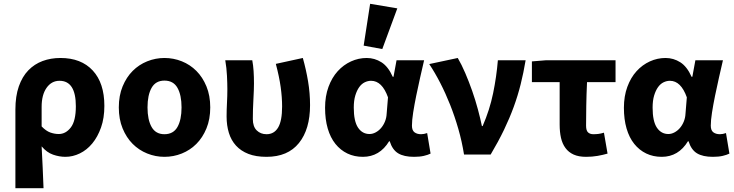

<svg xmlns="http://www.w3.org/2000/svg" viewBox="-20 -813 3861 1010"><path d="M61 177V-237Q61 -307 79 -358.5Q97 -410 129 -443Q161 -476 204 -492Q247 -508 298 -508Q407 -508 468 -442Q529 -376 529 -256Q529 -192 511.5 -142.5Q494 -93 465.5 -58.5Q437 -24 400 -6Q363 12 324 12Q292 12 259 0.5Q226 -11 199 -43Q202 14 204.5 68Q207 122 209 177ZM289 -108Q326 -108 352.5 -142.5Q379 -177 379 -254Q379 -388 293 -388Q251 -388 225 -351Q199 -314 199 -251V-148Q222 -124 244.5 -116Q267 -108 289 -108Z M845 12Q798 12 754.5 -5.5Q711 -23 678 -56Q645 -89 625 -137.5Q605 -186 605 -248Q605 -310 625 -358.5Q645 -407 678 -440Q711 -473 754.5 -490.5Q798 -508 845 -508Q893 -508 936.5 -490.5Q980 -473 1013 -440Q1046 -407 1066 -358.5Q1086 -310 1086 -248Q1086 -186 1066 -137.5Q1046 -89 1013 -56Q980 -23 936.5 -5.5Q893 12 845 12ZM845 -107Q892 -107 913.5 -145Q935 -183 935 -248Q935 -313 913.5 -351Q892 -389 845 -389Q799 -389 777.5 -351Q756 -313 756 -248Q756 -183 777.5 -145Q799 -107 845 -107Z M1382 12Q1326 12 1286.5 -3.5Q1247 -19 1221.5 -47Q1196 -75 1184 -114Q1172 -153 1172 -200Q1172 -235 1174 -271.5Q1176 -308 1176 -344Q1176 -373 1174 -414Q1172 -455 1165 -496H1307Q1312 -470 1314 -439.5Q1316 -409 1316 -374Q1316 -342 1313 -289.5Q1310 -237 1310 -187Q1310 -147 1330.5 -127Q1351 -107 1382 -107Q1422 -107 1443 -142Q1464 -177 1464 -253Q1464 -301 1456.5 -355Q1449 -409 1431 -477L1573 -508Q1590 -448 1600.5 -385.5Q1611 -323 1611 -260Q1611 -133 1552.5 -60.5Q1494 12 1382 12Z M1889 12Q1844 12 1807.5 -5.5Q1771 -23 1744.5 -56Q1718 -89 1704 -137Q1690 -185 1690 -246Q1690 -307 1708 -356Q1726 -405 1756.5 -438.5Q1787 -472 1826.5 -490Q1866 -508 1909 -508Q1951 -508 1986.5 -485.5Q2022 -463 2046 -409H2050L2066 -496H2211Q2201 -453 2190 -404.5Q2179 -356 2169.5 -309.5Q2160 -263 2153.5 -221.5Q2147 -180 2147 -152Q2147 -127 2160.5 -117Q2174 -107 2195 -107Q2210 -107 2227 -113L2245 -5Q2231 2 2209.5 7Q2188 12 2158 12Q2105 12 2074.5 -6.5Q2044 -25 2030 -70H2027Q1977 12 1889 12ZM1924 -108Q1940 -108 1956 -116.5Q1972 -125 1984.5 -139.5Q1997 -154 2005 -173.5Q2013 -193 2014 -215L2021 -301Q1990 -388 1932 -388Q1915 -388 1898.5 -380Q1882 -372 1869.5 -354.5Q1857 -337 1849 -310.5Q1841 -284 1841 -247Q1841 -175 1863.5 -141.5Q1886 -108 1924 -108ZM1893 -573 1927 -793 2070 -769 1991 -555Z M2421 0Q2410 -69 2391 -135Q2372 -201 2348 -261.5Q2324 -322 2296 -376.5Q2268 -431 2238 -476L2388 -508Q2408 -474 2427.5 -428.5Q2447 -383 2464 -334.5Q2481 -286 2494 -237.5Q2507 -189 2515 -150H2519Q2556 -235 2574 -322.5Q2592 -410 2599 -496H2745Q2734 -430 2719 -370Q2704 -310 2682.5 -251Q2661 -192 2631.5 -130.5Q2602 -69 2561 0Z M3063 12Q3024 12 2997.5 0Q2971 -12 2954.5 -34.5Q2938 -57 2931 -88Q2924 -119 2924 -158V-381H2778V-490L2852 -496H3218V-381H3068Q3065 -316 3064 -256.5Q3063 -197 3063 -152Q3063 -126 3073.5 -116.5Q3084 -107 3101 -107Q3115 -107 3127.5 -108.5Q3140 -110 3157 -115L3176 -5Q3152 2 3123.5 7Q3095 12 3063 12Z M3461 12Q3416 12 3379.5 -5.5Q3343 -23 3316.5 -56Q3290 -89 3276 -137Q3262 -185 3262 -246Q3262 -307 3280 -356Q3298 -405 3328.5 -438.5Q3359 -472 3398.5 -490Q3438 -508 3481 -508Q3523 -508 3558.5 -485.5Q3594 -463 3618 -409H3622L3638 -496H3783Q3773 -453 3762 -404.5Q3751 -356 3741.5 -309.5Q3732 -263 3725.5 -221.5Q3719 -180 3719 -152Q3719 -127 3732.5 -117Q3746 -107 3767 -107Q3782 -107 3799 -113L3817 -5Q3803 2 3781.5 7Q3760 12 3730 12Q3677 12 3646.5 -6.5Q3616 -25 3602 -70H3599Q3549 12 3461 12ZM3496 -108Q3512 -108 3528 -116.5Q3544 -125 3556.5 -139.5Q3569 -154 3577 -173.5Q3585 -193 3586 -215L3593 -301Q3562 -388 3504 -388Q3487 -388 3470.5 -380Q3454 -372 3441.5 -354.5Q3429 -337 3421 -310.5Q3413 -284 3413 -247Q3413 -175 3435.5 -141.5Q3458 -108 3496 -108Z"/></svg>

Font: Giro Regular
Style: Bold
Weight: 700
Designer: Paul D. Hunt
Foundry: Adobe Systems Incorporated
Version: Version 1.000;PS 1.0;hotconv 1.0.88;makeotf.lib2.5.647800